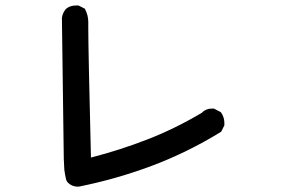

<svg xmlns="http://www.w3.org/2000/svg" viewBox="-20 -692 1040 704"><path d="M303.7 -611.3V-588.9Q303.7 -509.8 313.5 -114.3Q419.9 -141.6 521.5 -181.2Q623 -220.7 719.7 -278.3Q734.4 -293.9 756.8 -293.9Q759.8 -293.9 764.6 -293.9L790 -280.3Q802.7 -262.7 802.7 -241.2Q802.7 -238.3 802.7 -232.4L791 -209Q667 -132.8 536.6 -84Q406.2 -35.2 269.5 -7.8Q267.6 -7.8 261.7 -7.8Q255.9 -7.8 247.1 -10.7Q238.3 -13.7 231 -20.5Q223.6 -27.3 221.7 -36.6Q219.7 -45.9 218.3 -53.7Q216.8 -61.5 215.8 -70.3Q214.8 -87.9 213.9 -109.4L207 -626Q209 -644.5 221.7 -659.2Q236.3 -671.9 258.8 -671.9Q261.7 -671.9 267.6 -671.9L291 -660.2Q303.7 -636.7 303.7 -611.3Z"/></svg>

Font: JasonHandwriting2
Style: SemiBold
Weight: 600
Version: Version 1.04.7